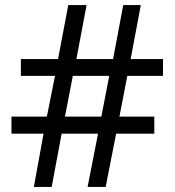

<svg xmlns="http://www.w3.org/2000/svg" viewBox="-20 -734 686 754"><path d="M480 -436 449 -276H586V-209H436L395 0H324L365 -209H222L183 0H113L151 -209H25V-276H164L196 -436H62V-502H208L248 -714H320L280 -502H424L464 -714H533L493 -502H620V-436ZM235 -276H378L409 -436H266Z"/></svg>

Font: Noto Sans Test
Style: Regular
Weight: 400
Version: Version 1.002; ttfautohint (v1.8.4.7-5d5b)